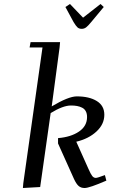

<svg xmlns="http://www.w3.org/2000/svg" viewBox="-20 -941 568 966"><path d="M95.2 4.9 97.2 -19 193.8 -702.1H128.9L133.8 -729H282.2L279.8 -702.1L240.2 -405.8Q324.7 -456.1 366.2 -456.1Q429.2 -456.1 467 -432.6Q504.9 -409.2 504.9 -363.8Q504.9 -315.9 465.3 -279.3Q425.8 -242.7 363.8 -228L424.8 -91.8Q436.5 -64.9 444.1 -55.4Q451.7 -45.9 461.9 -45.9Q470.2 -45.9 507.8 -60.1L515.1 -32.2Q429.7 4.9 405.8 4.9Q387.2 4.9 375.5 -5.4Q363.8 -15.6 352.1 -41L272 -219.2V-246.1Q336.9 -251.5 377.4 -279.1Q418 -306.6 418 -352.1Q418 -369.6 411.4 -381.6Q404.8 -393.6 392.8 -399.4Q380.9 -405.3 367.7 -407.7Q354.5 -410.2 336.9 -410.2Q296.9 -410.2 234.9 -372.1L182.1 0ZM309.1 -905.8 332 -920.9 397.9 -852.1 485.8 -920.9 502 -905.8 439 -830.1Q422.9 -810.5 413.1 -803.2Q403.3 -795.9 391.1 -795.9Q377.9 -795.9 369.9 -803.2Q361.8 -810.5 350.1 -830.1Z"/></svg>

Font: Dehuti Alt
Style: Bold-Italic
Weight: 700
Version: Version 1.2